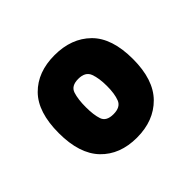

<svg xmlns="http://www.w3.org/2000/svg" viewBox="-92 -832 538 538"><g transform="rotate(-45 177.0 -562.5)"><path d="M176 -399Q109 -399 69.5 -440Q30 -481 30 -563Q30 -646 69.5 -686Q109 -726 176 -726Q243 -726 283.5 -686Q324 -646 324 -563Q324 -481 283.5 -440Q243 -399 176 -399ZM176 -492Q204 -492 211.5 -511Q219 -530 219 -561Q219 -592 211.5 -612Q204 -632 176 -632Q148 -632 141.5 -612Q135 -592 135 -561Q135 -530 141.5 -511Q148 -492 176 -492Z"/></g></svg>

Font: Kreon Light
Style: Regular
Weight: 300
Designer: Julia Petretta
Foundry: Julia Petretta and Eli Heuer
Version: Version 2.002